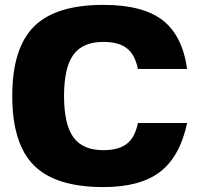

<svg xmlns="http://www.w3.org/2000/svg" viewBox="-20 -740 810 780"><path d="M540 -240.2H740.2Q710.9 -103.5 630.1 -41.7Q549.3 20 399.9 20Q206.1 20 117.9 -68.1Q29.8 -156.2 29.8 -350.1Q29.8 -543.9 117.9 -632.1Q206.1 -720.2 399.9 -720.2Q559.1 -720.2 639.9 -658.4Q720.7 -596.7 740.2 -460H540Q528.8 -517.6 495.6 -543.7Q462.4 -569.8 399.9 -569.8Q315.9 -569.8 278.1 -517.6Q240.2 -465.3 240.2 -350.1Q240.2 -234.9 278.1 -182.4Q315.9 -129.9 399.9 -129.9Q461.9 -129.9 495.4 -156Q528.8 -182.1 540 -240.2Z"/></svg>

Font: Fivo Sans Heavy
Style: Regular
Weight: 900
Designer: Alexander Slobzheninov
Foundry: Alexander Slobzheninov
Version: 1.0